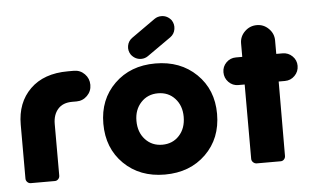

<svg xmlns="http://www.w3.org/2000/svg" viewBox="-52 -826 1508 923"><g transform="rotate(-5 702.0 -365.0)"><path d="M286.1 -520H314.9Q345.7 -520 366.9 -498.3Q388.2 -476.6 388.2 -445.8Q388.2 -415 366.7 -393.6Q345.2 -372.1 314.9 -372.1H293.9Q249 -372.1 225.1 -345Q201.2 -317.9 201.2 -272.9V-23.9Q201.2 -14.2 194.3 -7.1Q187.5 0 178.2 0H62Q52.2 0 45.2 -7.1Q38.1 -14.2 38.1 -23.9V-284.2Q38.1 -390.6 104 -455.3Q169.9 -520 286.1 -520Z M708 15.1Q587.4 15.1 510.7 -60.1Q434.1 -135.3 434.1 -253.9Q434.1 -371.1 510.7 -446Q587.4 -521 708 -521Q828.6 -521 905.8 -446Q982.9 -371.1 982.9 -253.9Q982.9 -135.3 906 -60.1Q829.1 15.1 708 15.1ZM708 -128.9Q758.3 -128.9 790 -163.6Q821.8 -198.2 821.8 -253.9Q821.8 -307.6 790 -342.3Q758.3 -377 708 -377Q658.2 -377 626 -342.3Q593.8 -307.6 593.8 -253.9Q593.8 -198.7 626 -163.8Q658.2 -128.9 708 -128.9ZM594.7 -573.2Q581.1 -593.3 585.2 -616.7Q589.4 -640.1 608.9 -653.8L723.6 -734.9Q738.3 -745.1 756.8 -745.1Q785.2 -745.1 804.7 -721.2Q817.9 -701.2 814 -677.5Q810.1 -653.8 791 -640.1L675.8 -559.1Q661.1 -548.8 643.1 -548.8Q614.3 -548.8 594.7 -573.2Z M1321.8 -382.8H1291.5L1290.5 -23.9Q1290.5 -14.2 1283.9 -7.1Q1277.3 0 1267.6 0H1151.9Q1142.6 0 1135 -7.1Q1127.4 -14.2 1127.4 -23.9V-382.8H1096.7Q1069.3 -382.8 1050 -402.6Q1030.8 -422.4 1030.8 -450.2Q1030.8 -477.5 1050 -496.8Q1069.3 -516.1 1096.7 -516.1H1127.4V-581.1Q1127.4 -614.3 1151.9 -638.2Q1176.3 -662.1 1210.4 -662.1Q1243.2 -662.1 1267.3 -638.2Q1291.5 -614.3 1291.5 -581.1V-516.1H1321.8Q1349.6 -516.1 1369.1 -496.8Q1388.7 -477.5 1388.7 -450.2Q1388.7 -422.4 1369.1 -402.6Q1349.6 -382.8 1321.8 -382.8Z"/></g></svg>

Font: LT Saeada
Style: Bold
Weight: 700
Designer: Daniel Lyons
Foundry: LyonsType
Version: Version 1.001